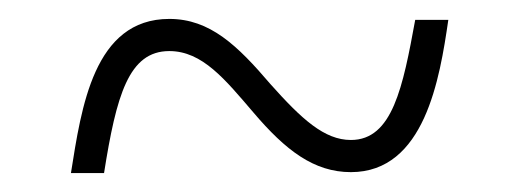

<svg xmlns="http://www.w3.org/2000/svg" viewBox="-20 -458 550 203"><path d="M55 -275H90C103 -357 116 -404 159 -404C194 -404 218 -374 248 -339C282 -299 312 -276 351 -276C429 -276 445 -375 454 -437H419C406 -366 395 -310 351 -310C323 -310 299 -332 266 -369C231 -410 202 -438 159 -438C79 -438 66 -344 55 -275Z"/></svg>

Font: Noto Serif Hebrew SemiCondensed ExtraLight
Style: Regular
Weight: 200
Width: 4
Designer: Monotype Design Team
Foundry: Monotype Imaging Inc.
Version: Version 2.004